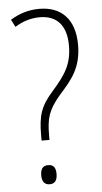

<svg xmlns="http://www.w3.org/2000/svg" viewBox="-53 -758 423 799"><g transform="rotate(-5 158.5 -358.5)"><path d="M104 -199V-177H137V-196C137 -267 147 -301 196 -359C249 -418 290 -465 290 -561C290 -670 232 -724 142 -724C96 -724 57 -711 21 -689L37 -658C69 -678 103 -689 141 -689C210 -689 252 -648 252 -561C252 -480 220 -438 167 -377C117 -321 104 -282 104 -199ZM90 -33C90 -9 99 7 122 7C144 7 154 -7 154 -34C154 -59 145 -73 122 -73C98 -73 90 -57 90 -33Z"/></g></svg>

Font: Noto Sans Gujarati Condensed ExtraLight
Style: Regular
Weight: 200
Width: 3
Designer: Jelle Bosma - Monotype Design Team, Universal Thirst
Foundry: Monotype Imaging Inc.
Version: Version 2.106